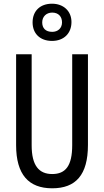

<svg xmlns="http://www.w3.org/2000/svg" viewBox="-20 -1007 562 1037"><path d="M261 -786C325 -786 366 -827 366 -888C366 -948 322 -987 261 -987C196 -987 156 -947 156 -886C156 -826 196 -786 261 -786ZM262 -835C226 -835 208 -855 208 -886C208 -917 230 -939 262 -939C296 -939 315 -917 315 -886C315 -855 293 -835 262 -835ZM455 -224V-714H370V-223C370 -111 334 -67 262 -67C191 -67 151 -112 151 -222V-714H67V-223C67 -64 135 10 262 10C389 10 455 -62 455 -224Z"/></svg>

Font: Noto Sans Thai Looped ExtraCondensed
Style: Regular
Weight: 400
Width: 2
Designer: Sasikarn Vongin, Ben Mitchell
Foundry: The Fontpad Ltd
Version: Version 1.001